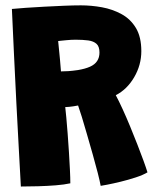

<svg xmlns="http://www.w3.org/2000/svg" viewBox="-20 -685 587 718"><path d="M58 12.5Q55 -44 50.5 -125.5Q46 -207 41.2 -299.8Q36.5 -392.5 32.2 -484Q28 -575.5 24.5 -651.5Q45 -653.5 77 -655.8Q109 -658 146.2 -660Q183.5 -662 219.2 -663.5Q255 -665 282.5 -665Q321.5 -665 361.2 -657.8Q401 -650.5 434.5 -632.2Q468 -614 488.2 -580.5Q508.5 -547 508.5 -493.5Q508.5 -442 481.8 -396.2Q455 -350.5 413 -329Q424.5 -307.5 438.5 -277Q452.5 -246.5 466.5 -212.5Q480.5 -178.5 493.5 -145.2Q506.5 -112 516.5 -84.5Q526.5 -57 531.5 -40.5Q515 -30.5 487.5 -21.5Q460 -12.5 431.2 -5.5Q402.5 1.5 381.5 5.5Q360.5 9.5 356.5 10Q353.5 -7 345.5 -38.5Q337.5 -70 326.8 -107.5Q316 -145 305.5 -181.8Q295 -218.5 286 -247.8Q277 -277 272 -290.5Q263 -289 254.8 -287.5Q246.5 -286 239 -285.5Q231.5 -285 224 -284.5Q225.5 -271.5 228 -245.2Q230.5 -219 233 -185.2Q235.5 -151.5 237.8 -116.2Q240 -81 241.5 -50.2Q243 -19.5 243 0.5Q220.5 5.5 188.8 8Q157 10.5 122.5 11.5Q88 12.5 58 12.5ZM208 -418Q221.5 -418 236 -419Q250.5 -420 271.5 -423Q298.5 -427.5 316.5 -435.5Q334.5 -443.5 343.2 -456.8Q352 -470 352 -488.5Q352 -511 341 -521Q330 -531 310 -533.8Q290 -536.5 262.5 -536.5Q254.5 -536.5 245 -536Q235.5 -535.5 226.2 -534.5Q217 -533.5 209.2 -532.8Q201.5 -532 197.5 -531.5Q198.5 -523 199.5 -511.2Q200.5 -499.5 202 -486.2Q203.5 -473 204.5 -460Q205.5 -447 206.5 -436Q207.5 -425 208 -418Z"/></svg>

Font: Grandstander Thin ExtraBold
Style: Regular
Weight: 800
Version: Version 1.200